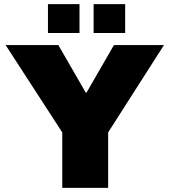

<svg xmlns="http://www.w3.org/2000/svg" viewBox="-20 -905 818 925"><path d="M211 -746H363V-885H211ZM431 -746H583V-885H431ZM280 0H501V-267L770 -688H529L397 -459H393L261 -688H7L280 -267Z"/></svg>

Font: Archivo Black
Style: Regular
Weight: 900
Designer: Hector Gatti
Foundry: Omnibus-Type
Version: Version 2.001